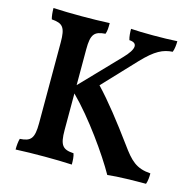

<svg xmlns="http://www.w3.org/2000/svg" viewBox="-101 -783 906 894"><g transform="rotate(15 351.5 -336.0)"><path d="M539 -151C471 -244 407 -326 349 -387L496 -543C556 -606 592 -623 638 -626C644 -640 646 -663 646 -679C619 -677 568 -676 529 -676C489 -676 446 -677 423 -679C423 -662 424 -642 429 -626C471 -624 473 -595 420 -541L246 -360V-533C246 -606 261 -622 314 -626C320 -641 320 -659 320 -679C280 -677 230 -676 186 -676C142 -676 85 -677 49 -679C49 -659 51 -640 55 -626C109 -622 123 -606 123 -533V-144C123 -70 108 -53 55 -50C51 -37 49 -17 49 3C86 1 141 0 189 0C236 0 283 1 320 3C320 -17 319 -37 314 -50C261 -53 246 -70 246 -144V-320C339 -228 445 -77 492 7C541 1 627 0 677 0C683 -16 684 -36 684 -52C614 -57 586 -86 539 -151Z"/></g></svg>

Font: Vollkorn Semibold
Style: Regular
Weight: 600
Designer: Friedrich Althausen
Foundry: Friedrich Althausen
Version: Version 4.015;PS 004.015;hotconv 1.0.88;makeotf.lib2.5.64775